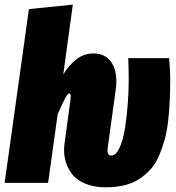

<svg xmlns="http://www.w3.org/2000/svg" viewBox="-33 -783 755 822"><path d="M419.9 19Q368.2 19 330.1 2.4Q292 -14.2 272.5 -41.5Q252.9 -68.8 245.6 -101.1Q238.3 -133.3 243.2 -168L269 -357.9Q272 -382.8 264.2 -382.8Q257.3 -382.8 247.1 -364.5Q236.8 -346.2 213.9 -293.9L172.9 0H-13.2L90.8 -744.1L278.8 -763.2L237.8 -463.9Q259.8 -501.5 292.5 -527.8Q325.2 -554.2 367.2 -554.2Q421.4 -554.2 447 -511.2Q472.7 -468.3 461.9 -395L429.2 -158.2Q425.8 -136.7 429 -127Q432.1 -117.2 443.8 -117.2Q463.9 -117.2 479.2 -151.1Q494.6 -185.1 502.7 -238Q510.7 -291 514.4 -344Q518.1 -397 518.1 -446.8Q518.1 -478.5 516.1 -534.2H690.9Q695.8 -480.5 695.8 -445.8Q695.8 -394 693.8 -351.8Q691.9 -309.6 686.8 -264.9Q681.6 -220.2 672.1 -185.5Q662.6 -150.9 648.4 -117.4Q634.3 -84 613.3 -60.1Q592.3 -36.1 564.9 -17.8Q537.6 0.5 501 9.8Q464.4 19 419.9 19Z"/></svg>

Font: Fira Sans Compressed Heavy
Style: Italic
Weight: 900
Width: 3
Italic angle: -8°
Designer: Carrois Corporate & Edenspiekermann AG
Foundry: Carrois Corporate GbR & Edenspiekermann AG
Version: Version 4.203;PS 004.203;hotconv 1.0.88;makeotf.lib2.5.64775